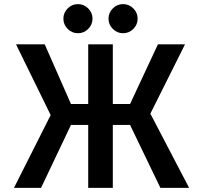

<svg xmlns="http://www.w3.org/2000/svg" viewBox="-20 -916 980 936"><path d="M227 -355 58 -700H198L326 -409H410V-700H530V-409H614L750 -700H882L713 -362L902 0H762L614 -307H530V0H410V-307H326L180 0H48ZM360 -754Q331 -754 310 -775Q289 -796 289 -825Q289 -854 310 -875Q331 -896 360 -896Q389 -896 410 -875Q431 -854 431 -825Q431 -796 410 -775Q389 -754 360 -754ZM580 -754Q551 -754 530 -775Q509 -796 509 -825Q509 -854 530 -875Q551 -896 580 -896Q609 -896 630 -875Q651 -854 651 -825Q651 -796 630 -775Q609 -754 580 -754Z"/></svg>

Font: Golos UI Medium
Style: Regular
Weight: 500
Designer: A.Korolkova, Vitaly Kuzmin
Foundry: ParaType Ltd
Version: Version 2.000